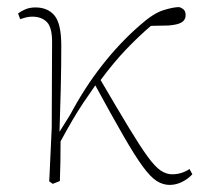

<svg xmlns="http://www.w3.org/2000/svg" viewBox="-20 -511 579 542"><path d="M129 8 119 1 126 -150 127 -387Q128 -432 113 -448Q98 -464 71 -464Q61 -464 52 -461.5Q43 -459 37 -457L31 -473Q37 -478 50 -484Q63 -490 80 -490Q115 -490 134 -467Q153 -444 153 -382Q153 -322 151.5 -260Q150 -198 148 -139L178 -187Q219 -264 268.5 -327Q318 -390 373 -438Q412 -473 440.5 -482Q469 -491 486 -491Q493 -489 498.5 -484Q504 -479 504 -468Q504 -455 493 -448Q482 -441 455 -439L406 -438Q372 -409 336.5 -372Q301 -335 264 -285Q312 -203 343.5 -151Q375 -99 396 -70Q417 -41 433 -30Q449 -19 466 -19Q480 -19 492.5 -23Q505 -27 515 -34L523 -19Q511 -6 494 2.5Q477 11 459 11Q440 11 422.5 0Q405 -11 383 -41Q361 -71 329 -126.5Q297 -182 249 -270Q230 -243 215 -220.5Q200 -198 185 -172.5Q170 -147 151 -112Q151 -82 150.5 -54Q150 -26 149 0Z"/></svg>

Font: Source Serif 4 SmText ExtraLight
Style: Regular
Weight: 200
Designer: Frank Grießhammer
Foundry: Adobe
Version: Version 4.005;hotconv 1.1.0;makeotfexe 2.6.0